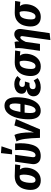

<svg xmlns="http://www.w3.org/2000/svg" viewBox="1482 -2356 1095 4100"><g transform="rotate(-90 2030.0 -305.5)"><path d="M25 -199Q25 -281 51.5 -358Q78 -435 143.5 -487Q209 -539 320 -539Q402 -539 570 -531L552 -419L459 -429Q477 -410 489 -378Q501 -346 501 -304Q501 -231 472 -157Q443 -83 381.5 -33Q320 17 228 17Q132 17 78.5 -39Q25 -95 25 -199ZM352 -347Q352 -406 332 -434H309Q237 -434 206.5 -365Q176 -296 176 -186Q176 -139 191 -117Q206 -95 236 -95Q278 -95 304 -137Q330 -179 341 -237Q352 -295 352 -347Z M1022 -427Q1022 -220 962.5 -102Q903 16 748 16Q661 16 618 -28.5Q575 -73 575 -139Q575 -149 577 -167L628 -531H775L725 -165Q724 -158 724 -145Q724 -95 764 -95Q829 -95 854 -201.5Q879 -308 879 -437Q879 -492 875 -531H1015Q1022 -472 1022 -427ZM811 -833 956 -822 881 -596H785Z M1253 -187 1252 -129 1401 -546 1537 -514 1318 0H1137Q1131 -199 1114 -322Q1097 -445 1060 -501L1198 -545Q1253 -444 1253 -187Z M2004 -506Q2004 -367 1973.5 -248.5Q1943 -130 1877.5 -57Q1812 16 1714 16Q1626 16 1579.5 -48Q1533 -112 1533 -236Q1533 -372 1564 -490.5Q1595 -609 1660 -683.5Q1725 -758 1822 -758Q1912 -758 1958 -694.5Q2004 -631 2004 -506ZM1690 -418H1861Q1871 -490 1871 -533Q1871 -597 1856.5 -623.5Q1842 -650 1812 -650Q1770 -650 1741 -598.5Q1712 -547 1690 -418ZM1675 -328Q1667 -259 1667 -211Q1667 -146 1681 -119.5Q1695 -93 1725 -93Q1767 -93 1797 -147Q1827 -201 1848 -328Z M2024 -139Q2024 -198 2063.5 -237Q2103 -276 2177 -283Q2079 -307 2079 -391Q2079 -436 2103.5 -471.5Q2128 -507 2174 -527.5Q2220 -548 2282 -548Q2391 -548 2457 -481L2388 -409Q2366 -426 2344 -434Q2322 -442 2295 -442Q2261 -442 2242.5 -424.5Q2224 -407 2224 -378Q2224 -352 2240 -337Q2256 -322 2288 -322H2340L2311 -224H2265Q2219 -224 2197.5 -204Q2176 -184 2176 -150Q2176 -122 2193.5 -107Q2211 -92 2246 -92Q2275 -92 2301.5 -102Q2328 -112 2362 -134L2413 -50Q2376 -18 2325.5 -1Q2275 16 2217 16Q2131 16 2077.5 -25.5Q2024 -67 2024 -139Z M2457 -199Q2457 -281 2483.5 -358Q2510 -435 2575.5 -487Q2641 -539 2752 -539Q2834 -539 3002 -531L2984 -419L2891 -429Q2909 -410 2921 -378Q2933 -346 2933 -304Q2933 -231 2904 -157Q2875 -83 2813.5 -33Q2752 17 2660 17Q2564 17 2510.5 -39Q2457 -95 2457 -199ZM2784 -347Q2784 -406 2764 -434H2741Q2669 -434 2638.5 -365Q2608 -296 2608 -186Q2608 -139 2623 -117Q2638 -95 2668 -95Q2710 -95 2736 -137Q2762 -179 2773 -237Q2784 -295 2784 -347Z M3307 -361Q3309 -377 3309 -381Q3309 -420 3280 -420Q3258 -420 3237 -393Q3216 -366 3186 -304L3143 0H2995L3049 -381Q3054 -417 3054 -458Q3054 -489 3050 -527L3185 -542Q3192 -524 3194.5 -502.5Q3197 -481 3196 -445Q3262 -548 3350 -548Q3402 -548 3432 -515Q3462 -482 3462 -424Q3462 -407 3459 -387L3373 207L3225 222Z M3515 -199Q3515 -281 3541.5 -358Q3568 -435 3633.5 -487Q3699 -539 3810 -539Q3892 -539 4060 -531L4042 -419L3949 -429Q3967 -410 3979 -378Q3991 -346 3991 -304Q3991 -231 3962 -157Q3933 -83 3871.5 -33Q3810 17 3718 17Q3622 17 3568.5 -39Q3515 -95 3515 -199ZM3842 -347Q3842 -406 3822 -434H3799Q3727 -434 3696.5 -365Q3666 -296 3666 -186Q3666 -139 3681 -117Q3696 -95 3726 -95Q3768 -95 3794 -137Q3820 -179 3831 -237Q3842 -295 3842 -347Z"/></g></svg>

Font: Fira Sans Condensed
Style: Bold Italic
Weight: 700
Width: 3
Italic angle: -8°
Designer: Carrois Corporate & Edenspiekermann AG
Foundry: Carrois Corporate GbR & Edenspiekermann AG
Version: Version 4.203